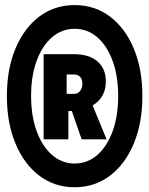

<svg xmlns="http://www.w3.org/2000/svg" viewBox="-20 -748 602 775"><path d="M237.3 -299.8V-369.1H278.3Q293.9 -369.1 303.2 -380.6Q312.5 -392.1 312.5 -410.2Q312.5 -428.7 303.2 -438Q293.9 -447.3 278.3 -447.3H237.3V-529.3H278.3Q339.8 -529.3 373.5 -500Q407.2 -470.7 407.2 -419.9Q407.2 -362.8 366.7 -331.3Q326.2 -299.8 260.7 -299.8ZM156.2 -185.5V-529.3H249V-340.8L255.9 -317.4V-185.5ZM309.6 -185.5 266.6 -309.6 337.9 -361.3 410.2 -185.5ZM281.2 7.8Q200.2 7.8 138.7 -38.8Q77.1 -85.4 42.5 -168.5Q7.8 -251.5 7.8 -360.4Q7.8 -469.2 42.5 -552Q77.1 -634.8 138.7 -681.2Q200.2 -727.5 281.2 -727.5Q362.3 -727.5 423.8 -681.2Q485.4 -634.8 520 -552Q554.7 -469.2 554.7 -360.4Q554.7 -251.5 520 -168.5Q485.4 -85.4 423.8 -38.8Q362.3 7.8 281.2 7.8ZM281.2 -87.9Q333 -87.9 372.6 -122.3Q412.1 -156.7 434.6 -218.3Q457 -279.8 457 -360.4Q457 -440.9 434.6 -502.2Q412.1 -563.5 372.6 -597.7Q333 -631.8 281.2 -631.8Q230 -631.8 190.2 -597.7Q150.4 -563.5 127.9 -502.4Q105.5 -441.4 105.5 -361.3Q105.5 -280.3 127.9 -218.8Q150.4 -157.2 190.2 -122.6Q230 -87.9 281.2 -87.9Z"/></svg>

Font: Reddit Mono Black
Style: Regular
Weight: 900
Monospace: yes
Designer: Stephen Hutchings
Foundry: Reddit
Version: Version 1.014